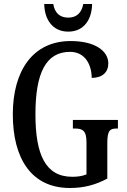

<svg xmlns="http://www.w3.org/2000/svg" viewBox="-20 -929 632 959"><path d="M321 -771C401 -771 439 -834 440 -909H396C387 -861 359 -841 321 -841C282 -841 254 -861 246 -909H201C202 -834 241 -771 321 -771ZM329 10C400 10 458 -6 516 -37V-215C516 -278 530 -287 562 -287H569V-330H344V-287H354C391 -287 412 -278 412 -219V-58C391 -49 366 -46 341 -46C207 -46 157 -157 157 -358C157 -566 210 -670 330 -670C406 -670 438 -604 438 -540C491 -540 521 -568 521 -612C521 -675 454 -724 333 -724C143 -724 44 -574 44 -358C44 -137 137 10 329 10Z"/></svg>

Font: Noto Serif Ethiopic ExtraCondensed Medium
Style: Regular
Weight: 500
Width: 2
Designer: Monotype Design Team
Foundry: Monotype Imaging Inc.
Version: Version 2.102